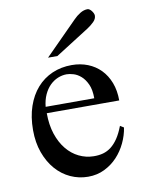

<svg xmlns="http://www.w3.org/2000/svg" viewBox="-80 -737 604 809"><g transform="rotate(-10 222.0 -333.0)"><path d="M416 -163.6Q411.1 -130.9 396 -98.9Q380.9 -66.9 357.4 -41.7Q334 -16.6 302.2 -1Q270.5 14.6 231.9 14.6Q192.4 14.6 156.7 -1.7Q121.1 -18.1 94.5 -48.6Q67.9 -79.1 52.2 -122.3Q36.6 -165.5 36.6 -218.8Q36.6 -275.4 52 -320.3Q67.4 -365.2 95 -396.5Q122.6 -427.7 160.6 -444.3Q198.7 -460.9 244.1 -460.9Q281.2 -460.9 312.7 -448.5Q344.2 -436 367.2 -412.6Q390.1 -389.2 403.1 -355.5Q416 -321.8 416 -279.3H106Q106 -229.5 119.1 -189.9Q132.3 -150.4 154.8 -123Q177.2 -95.7 206.8 -81.3Q236.3 -66.9 269 -66.4Q291 -65.9 309.8 -71Q328.6 -76.2 344.7 -88.6Q360.8 -101.1 374.8 -121.8Q388.7 -142.6 400.4 -173.3ZM314 -306.6Q314 -343.8 303.2 -366.9Q292.5 -390.1 277.3 -403.3Q262.2 -416.5 245.6 -421.4Q229 -426.3 216.8 -426.3Q197.3 -426.3 178.5 -418.5Q159.7 -410.6 144.5 -395.5Q129.4 -380.4 119.1 -357.9Q108.9 -335.4 106 -306.6ZM377 -649.4Q377 -635.3 364.5 -623Q352.1 -610.8 336.4 -600.6L191.9 -508.8H151.9L290.5 -648.4Q303.2 -661.6 319.1 -671.4Q335 -681.2 351.1 -681.2Q355 -681.2 359.4 -678.2Q363.8 -675.3 367.7 -670.4Q371.6 -665.5 374.3 -659.9Q377 -654.3 377 -649.4Z"/></g></svg>

Font: Doulos SIL
Style: Regular
Weight: 400
Designer: Walt Agee, Victor Gaultney, Peter Martin, Debbi Hosken
Foundry: SIL International
Version: Version 4.110; 2011; Maintenance release